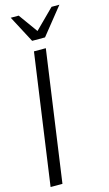

<svg xmlns="http://www.w3.org/2000/svg" viewBox="-136 -946 564 993"><g transform="rotate(-15 146.0 -449.5)"><path d="M4.5 0 103 -700H166.5L68 0ZM108 -755 32 -899H74.5L148 -797L250.5 -899H292.5L177 -755Z"/></g></svg>

Font: Urbanist Light
Style: Italic
Weight: 300
Italic angle: -8°
Designer: Corey Hu
Foundry: Corey Hu
Version: Version 1.330; ttfautohint (v1.8.4.7-5d5b)